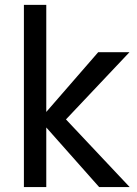

<svg xmlns="http://www.w3.org/2000/svg" viewBox="-20 -760 555 780"><path d="M168 -305.2 378.9 -547.9H505.9L248 -274.9L506.8 0H382.8L168 -242.2V0H77.1V-740.2H168Z"/></svg>

Font: PoppinsZ
Style: Regular
Weight: 400
Designer: Ninad Kale (Devanagari), Jonny Pinhorn (Latin)
Foundry: Indian Type Foundry
Version: Version 3.002;FEAKit 1.0